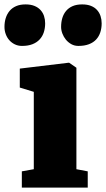

<svg xmlns="http://www.w3.org/2000/svg" viewBox="-60 -856 483 876"><path d="M297.4 -646.5Q279.8 -646.5 265.4 -654.5Q251 -662.6 240.7 -675Q230.5 -687.5 224.6 -702.9Q218.8 -718.3 218.8 -733.4Q218.8 -755.4 224.4 -773.9Q230 -792.5 241.7 -806.4Q253.4 -820.3 271.5 -828.1Q289.6 -835.9 314.5 -835.9H314.9Q338.4 -835.9 355.2 -829.1Q372.1 -822.3 382.8 -810.3Q393.6 -798.3 398.7 -782.7Q403.8 -767.1 403.8 -749.5Q403.8 -727.5 397.7 -708.7Q391.6 -689.9 378.9 -676Q366.2 -662.1 345.9 -654.3Q325.7 -646.5 297.9 -646.5ZM40 -646.5Q22.5 -646.5 7.8 -653.6Q-6.8 -660.6 -17.3 -672.4Q-27.8 -684.1 -33.7 -700Q-39.6 -715.8 -39.6 -733.4Q-39.6 -755.4 -33.7 -773.9Q-27.8 -792.5 -16.1 -806.4Q-4.4 -820.3 13.7 -828.1Q31.7 -835.9 56.2 -835.9H56.6Q80.1 -835.9 96.9 -829.1Q113.8 -822.3 124.8 -810.3Q135.7 -798.3 140.9 -782.7Q146 -767.1 146 -749.5Q146 -727.5 139.9 -708.7Q133.8 -689.9 120.8 -676Q107.9 -662.1 88.1 -654.3Q68.4 -646.5 40.5 -646.5ZM39.6 -74.2 94.2 -84V-437L30.3 -456.5V-543L252.9 -569.8H255.4L288.6 -546.9V-84L340.3 -74.2V0H39.6Z"/></svg>

Font: Merriweather UltraBold
Style: Regular
Weight: 900
Designer: Eben Sorkin ( sorkintype@gmail.com )
Foundry: Eben Sorkin
Version: Version 1.570; ttfautohint (v1.3) -l 8 -r 32 -G 0 -x 0 -H 60